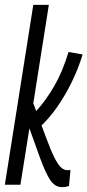

<svg xmlns="http://www.w3.org/2000/svg" viewBox="-25 -760 360 790"><path d="M-5 0 112 -740H176L112 -335L124 -303Q164 -347 198 -405.5Q232 -464 257 -546L315 -536Q289 -451 244 -373Q199 -295 146 -244L163 -198Q183 -144 197.5 -114.5Q212 -85 224 -73Q236 -61 249 -60Q255 -59 265 -61L259 5Q251 8 244 9Q237 10 230 10Q202 10 182.5 -18Q163 -46 138 -115L96 -232L59 0Z"/></svg>

Font: Georama ExtraCondensed
Style: Italic
Weight: 400
Width: 2
Italic angle: -9°
Designer: Jean-Baptiste Levee
Foundry: Production Type
Version: Version 1.000